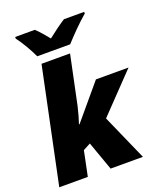

<svg xmlns="http://www.w3.org/2000/svg" viewBox="-172 -1084 1015 1195"><g transform="rotate(-20 335.5 -486.5)"><path d="M161 -813H379C418 -856 480 -920 530 -962V-973H396C355 -947 316 -917 279 -888C261 -910 225 -954 203 -973H73V-962C103 -923 141 -857 161 -813ZM11 0H200L234 -165L283 -191L351 0H565L431 -303L671 -553H455L264 -326H260C268 -348 283 -400 291 -436L359 -760H170Z"/></g></svg>

Font: Noto Sans Black
Style: Italic
Weight: 900
Italic angle: -12°
Designer: Monotype Design Team
Foundry: Monotype Imaging Inc.
Version: Version 2.013